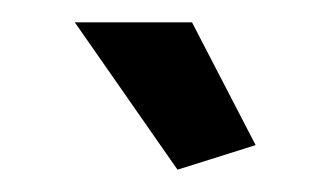

<svg xmlns="http://www.w3.org/2000/svg" viewBox="-20 -750 283 172"><path d="M47 -730H152L209 -620L139 -598Z"/></svg>

Font: Raleway-v4020 SemiBold
Style: Regular
Weight: 600
Designer: Matt McInerney, Pablo Impallari, Rodrigo Fuenzalida
Foundry: Matt McInerney, Pablo Impallari, Rodrigo Fuenzalida
Version: Version 4.020;PS 004.020;hotconv 1.0.88;makeotf.lib2.5.64775